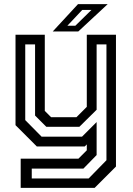

<svg xmlns="http://www.w3.org/2000/svg" viewBox="-20 -708 643 928"><path d="M158 0 55 -103V-540H196.5V-172L227 -141.5H349.5L399.5 -191.5V-540H540.5V97L437.5 200H80V59H359L399.5 18.5V-10L389.5 0ZM133.5 154.5H408.5L494.5 66.5V-493.5H447V-177.5L363.5 -95H204L149.5 -149.5V-493.5H102V-127.5L181 -47.5H376.5L447 -118V41.5L383 107H133.5ZM235 -556 357 -688H500.5L358.5 -556ZM305.5 -583.5H344L422 -660H377.5Z"/></svg>

Font: Tourney Medium
Style: Regular
Weight: 500
Designer: Tyler Finck
Foundry: Etcetera Type Co
Version: Version 1.015